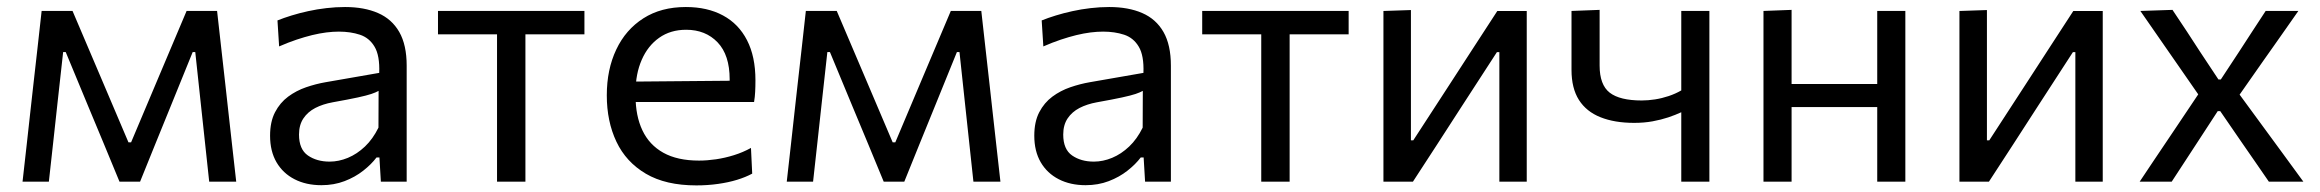

<svg xmlns="http://www.w3.org/2000/svg" viewBox="-20 -528 6742 558"><path d="M45.5 0Q51.7 -54.4 57.5 -106.7Q63.3 -159 69 -210.6L76.6 -278.7Q82.8 -332.9 88.9 -387.5Q94.9 -442.1 101 -496.2H190.8Q211.3 -448 232.2 -399Q253.2 -350.1 273.3 -302.5L353.3 -114.4H361L440.4 -302.5Q460.9 -351.3 481.5 -399.7Q502 -448.1 522.3 -496.2H610.9Q616.9 -443.1 623.1 -387.3Q629.4 -331.6 635.4 -278.1L643 -209.5Q648.5 -159.5 654.5 -106.6Q660.5 -53.6 666.5 0H588Q582 -57.1 575.6 -115.2Q569.3 -173.4 563.2 -230.3L547.5 -376.7H540L476.6 -220.6Q454.3 -165.6 431.8 -110.5Q409.3 -55.3 387.1 0H327.3Q304.5 -55.3 281.8 -110.1Q259.1 -164.8 236.4 -219L171 -376.7H163.5L147.5 -232Q141.1 -173.8 134.8 -115.9Q128.4 -57.9 122 0Z M914.1 10.2Q869.6 10.2 836 -7.1Q802.4 -24.3 783.6 -56.4Q764.9 -88.6 764.9 -133.6Q764.9 -174.1 779.3 -201.8Q793.8 -229.6 817.4 -247.1Q841 -264.6 869.5 -274.4Q898 -284.2 926.4 -289.1L1082.1 -316.2Q1084 -366.4 1068.6 -392.2Q1053.3 -418.1 1026 -427.1Q998.7 -436.1 964.9 -436.1Q947.9 -436.1 928.3 -433.7Q908.8 -431.2 887.2 -426Q865.7 -420.7 841.7 -412.7Q817.6 -404.6 791.2 -393.1L786.4 -468.6Q804.7 -476 827.4 -483Q850 -490 875.7 -495.6Q901.4 -501.3 928.6 -504.4Q955.7 -507.6 982.8 -507.6Q1038.5 -507.6 1078.6 -490.1Q1118.8 -472.7 1140.4 -435Q1161.9 -397.3 1161.9 -337.2Q1161.9 -313.8 1161.9 -278.3Q1161.9 -242.8 1161.9 -211V-146.6Q1161.9 -112.7 1161.9 -77.2Q1161.9 -41.8 1161.9 0H1086.9L1082.7 -70.4H1074.3Q1059.1 -50.3 1035.6 -31.9Q1012.2 -13.4 981.4 -1.6Q950.6 10.2 914.1 10.2ZM938 -58.3Q964.5 -58.3 991.1 -69.3Q1017.6 -80.3 1040.7 -102.2Q1063.8 -124.2 1079.9 -157.1L1080.3 -263.9Q1072.3 -259.4 1059.1 -254.9Q1046 -250.5 1019.9 -244.8Q993.7 -239.1 946.8 -230.7Q918.3 -225.5 896.3 -214.2Q874.4 -202.8 861.7 -183.8Q849 -164.7 849 -137Q849 -94 874.9 -76.1Q900.7 -58.3 938 -58.3Z M1424.5 0Q1424.5 -55.3 1424.5 -106.4Q1424.5 -157.6 1424.5 -218.8V-268.8Q1424.5 -311.4 1424.5 -346.6Q1424.5 -381.8 1424.5 -414.7Q1424.5 -447.5 1424.5 -483L1452.2 -428.3H1432.8Q1389.7 -428.3 1343.7 -428.3Q1297.7 -428.3 1252.9 -428.3V-496.2H1678.5V-428.3Q1633.9 -428.3 1587.9 -428.3Q1541.9 -428.3 1498.7 -428.3H1479.3L1507 -483Q1507 -447.5 1507 -414.7Q1507 -381.8 1507 -346.6Q1507 -311.4 1507 -268.8V-218.8Q1507 -157.6 1507 -106.4Q1507 -55.3 1507 0Z M2003.7 10.8Q1914.7 10.8 1857.1 -23.1Q1799.5 -57 1771.5 -116.1Q1743.5 -175.1 1743.5 -251Q1743.5 -326 1771 -384Q1798.4 -442 1849.9 -474.8Q1901.3 -507.6 1973.1 -507.6Q2035.8 -507.6 2081.2 -483.1Q2126.6 -458.7 2151 -411.2Q2175.5 -363.8 2175.5 -294.6Q2175.5 -276.1 2174.7 -261.3Q2174 -246.4 2171.5 -231.6L2099 -268.2Q2100 -275.8 2100.3 -283.1Q2100.6 -290.5 2100.6 -297.4Q2100.6 -368.1 2065.6 -404.8Q2030.6 -441.5 1974.1 -441.5Q1928.6 -441.5 1895.7 -418.2Q1862.8 -395 1845 -354.1Q1827.1 -313.2 1827.1 -260.6V-249Q1827.1 -191.1 1847.1 -149Q1867 -106.9 1907.8 -84.1Q1948.7 -61.3 2011.5 -61.3Q2035 -61.3 2061.1 -65.1Q2087.3 -69 2113.2 -77.1Q2139.2 -85.2 2162.5 -98.1L2166.1 -23.4Q2147.1 -13.1 2122 -5.4Q2096.9 2.3 2066.8 6.5Q2036.8 10.8 2003.7 10.8ZM1778.1 -231.6V-290.5L2120.8 -293.5L2171.5 -274.4V-231.6Z M2266.5 0Q2272.7 -54.4 2278.5 -106.7Q2284.3 -159 2290 -210.6L2297.6 -278.7Q2303.8 -332.9 2309.9 -387.5Q2315.9 -442.1 2322 -496.2H2411.8Q2432.3 -448 2453.2 -399Q2474.2 -350.1 2494.3 -302.5L2574.3 -114.4H2582L2661.4 -302.5Q2681.9 -351.3 2702.5 -399.7Q2723 -448.1 2743.3 -496.2H2831.9Q2837.9 -443.1 2844.1 -387.3Q2850.4 -331.6 2856.4 -278.1L2864 -209.5Q2869.5 -159.5 2875.5 -106.6Q2881.5 -53.6 2887.5 0H2809Q2803 -57.1 2796.6 -115.2Q2790.3 -173.4 2784.2 -230.3L2768.5 -376.7H2761L2697.6 -220.6Q2675.3 -165.6 2652.8 -110.5Q2630.3 -55.3 2608.1 0H2548.3Q2525.5 -55.3 2502.8 -110.1Q2480.1 -164.8 2457.4 -219L2392 -376.7H2384.5L2368.5 -232Q2362.1 -173.8 2355.8 -115.9Q2349.4 -57.9 2343 0Z M3135.1 10.2Q3090.6 10.2 3057 -7.1Q3023.4 -24.3 3004.6 -56.4Q2985.9 -88.6 2985.9 -133.6Q2985.9 -174.1 3000.3 -201.8Q3014.8 -229.6 3038.4 -247.1Q3062 -264.6 3090.5 -274.4Q3119 -284.2 3147.4 -289.1L3303.1 -316.2Q3305 -366.4 3289.6 -392.2Q3274.3 -418.1 3247 -427.1Q3219.7 -436.1 3185.9 -436.1Q3168.9 -436.1 3149.3 -433.7Q3129.8 -431.2 3108.2 -426Q3086.7 -420.7 3062.7 -412.7Q3038.6 -404.6 3012.2 -393.1L3007.4 -468.6Q3025.7 -476 3048.4 -483Q3071 -490 3096.7 -495.6Q3122.4 -501.3 3149.6 -504.4Q3176.7 -507.6 3203.8 -507.6Q3259.5 -507.6 3299.6 -490.1Q3339.8 -472.7 3361.4 -435Q3382.9 -397.3 3382.9 -337.2Q3382.9 -313.8 3382.9 -278.3Q3382.9 -242.8 3382.9 -211V-146.6Q3382.9 -112.7 3382.9 -77.2Q3382.9 -41.8 3382.9 0H3307.9L3303.7 -70.4H3295.3Q3280.1 -50.3 3256.6 -31.9Q3233.2 -13.4 3202.4 -1.6Q3171.6 10.2 3135.1 10.2ZM3159 -58.3Q3185.5 -58.3 3212.1 -69.3Q3238.6 -80.3 3261.7 -102.2Q3284.8 -124.2 3300.9 -157.1L3301.3 -263.9Q3293.3 -259.4 3280.1 -254.9Q3267 -250.5 3240.9 -244.8Q3214.7 -239.1 3167.8 -230.7Q3139.3 -225.5 3117.3 -214.2Q3095.4 -202.8 3082.7 -183.8Q3070 -164.7 3070 -137Q3070 -94 3095.9 -76.1Q3121.7 -58.3 3159 -58.3Z M3645.5 0Q3645.5 -55.3 3645.5 -106.4Q3645.5 -157.6 3645.5 -218.8V-268.8Q3645.5 -311.4 3645.5 -346.6Q3645.5 -381.8 3645.5 -414.7Q3645.5 -447.5 3645.5 -483L3673.2 -428.3H3653.8Q3610.7 -428.3 3564.7 -428.3Q3518.7 -428.3 3473.9 -428.3V-496.2H3899.5V-428.3Q3854.9 -428.3 3808.9 -428.3Q3762.9 -428.3 3719.7 -428.3H3700.3L3728 -483Q3728 -447.5 3728 -414.7Q3728 -381.8 3728 -346.6Q3728 -311.4 3728 -268.8V-218.8Q3728 -157.6 3728 -106.4Q3728 -55.3 3728 0Z M4000.6 0Q4000.6 -55.3 4000.6 -106.4Q4000.6 -157.5 4000.6 -218.9V-268.9Q4000.6 -313.3 4000.6 -351.1Q4000.6 -388.9 4000.6 -424.2Q4000.6 -459.5 4000.6 -496.1L4080.5 -498.8Q4080.5 -463.4 4080.5 -429Q4080.5 -394.7 4080.5 -357.8Q4080.5 -321 4080.5 -277.9V-120.1H4087.3L4194.1 -284.4Q4228.6 -337.6 4263.2 -390.9Q4297.7 -444.3 4331.6 -496.1H4417.1Q4417.1 -459.5 4417.1 -424.2Q4417.1 -388.9 4417.1 -351.1Q4417.1 -313.3 4417.1 -268.9V-218.9Q4417.1 -157.5 4417.1 -106.4Q4417.1 -55.3 4417.1 0H4337.5Q4337.5 -54.7 4337.5 -105.4Q4337.5 -156 4337.5 -216.5V-376.5H4330.4L4224.9 -213.8Q4190.2 -159.9 4155.5 -106.4Q4120.8 -52.8 4086.3 0Z M4866.2 0Q4866.2 -48.4 4866.2 -101.5Q4866.2 -154.5 4866.2 -201.8Q4849.5 -194 4828.4 -186.9Q4807.4 -179.9 4782.8 -175.4Q4758.1 -170.9 4729.4 -170.9Q4672.3 -170.9 4631.4 -187.3Q4590.4 -203.6 4568.8 -237.5Q4547.2 -271.5 4547.2 -324.9Q4547.2 -357.1 4547.2 -385.5Q4547.2 -413.9 4547.2 -441Q4547.2 -468.2 4547.2 -496.2L4628.9 -499.3Q4628.9 -459.9 4628.9 -420.5Q4628.9 -381.2 4628.9 -337.5Q4628.9 -281.5 4658.2 -258.7Q4687.6 -236 4751.3 -236Q4769.7 -236 4789.7 -239.1Q4809.8 -242.2 4829.5 -248.8Q4849.2 -255.4 4866.2 -265.2V-285.8Q4866.2 -326.7 4866.2 -361.5Q4866.2 -396.2 4866.2 -429Q4866.2 -461.7 4866.2 -496.2H4947.9Q4947.9 -459.5 4947.9 -424.2Q4947.9 -389 4947.9 -351.1Q4947.9 -313.3 4947.9 -268.8V-218.8Q4947.9 -157.6 4947.9 -106.4Q4947.9 -55.3 4947.9 0Z M5105.1 0Q5105.1 -55.3 5105.1 -106.4Q5105.1 -157.6 5105.1 -218.8V-268.8Q5105.1 -313.3 5105.1 -351.1Q5105.1 -389 5105.1 -424.2Q5105.1 -459.5 5105.1 -496.2L5186.8 -499.3Q5186.8 -462.5 5186.8 -426.6Q5186.8 -390.7 5186.8 -352.4Q5186.8 -314.1 5186.8 -268.8V-218.8Q5186.8 -157.6 5186.8 -106.4Q5186.8 -55.3 5186.8 0ZM5153.8 -216.8V-283.9H5472.3V-216.8ZM5435.7 0Q5435.7 -55.3 5435.7 -106.4Q5435.7 -157.6 5435.7 -218.8V-268.8Q5435.7 -313.3 5435.7 -351.1Q5435.7 -389 5435.7 -424.2Q5435.7 -459.5 5435.7 -496.2H5517.4Q5517.4 -459.5 5517.4 -424.2Q5517.4 -389 5517.4 -351.1Q5517.4 -313.3 5517.4 -268.8V-218.8Q5517.4 -157.6 5517.4 -106.4Q5517.4 -55.3 5517.4 0Z M5674.6 0Q5674.6 -55.3 5674.6 -106.4Q5674.6 -157.5 5674.6 -218.9V-268.9Q5674.6 -313.3 5674.6 -351.1Q5674.6 -388.9 5674.6 -424.2Q5674.6 -459.5 5674.6 -496.1L5754.5 -498.8Q5754.5 -463.4 5754.5 -429Q5754.5 -394.7 5754.5 -357.8Q5754.5 -321 5754.5 -277.9V-120.1H5761.3L5868.1 -284.4Q5902.6 -337.6 5937.2 -390.9Q5971.7 -444.3 6005.6 -496.1H6091.1Q6091.1 -459.5 6091.1 -424.2Q6091.1 -388.9 6091.1 -351.1Q6091.1 -313.3 6091.1 -268.9V-218.9Q6091.1 -157.5 6091.1 -106.4Q6091.1 -55.3 6091.1 0H6011.5Q6011.5 -54.7 6011.5 -105.4Q6011.5 -156 6011.5 -216.5V-376.5H6004.4L5898.9 -213.8Q5864.2 -159.9 5829.5 -106.4Q5794.8 -52.8 5760.3 0Z M6198.4 0Q6220.8 -33.8 6237.6 -58.7Q6254.3 -83.6 6269.2 -105.7Q6284.1 -127.9 6301.1 -153.1L6376.2 -265.1L6377 -241.7L6303.4 -347.8Q6285.9 -373.2 6270.6 -395Q6255.3 -416.9 6238.7 -441Q6222.1 -465.1 6200.4 -496.2L6293.8 -499.3Q6317.3 -464.6 6335.6 -436.5Q6353.8 -408.4 6374.4 -376.9L6427.3 -297.1H6434.3L6487 -377.2Q6507 -408.4 6525 -435.7Q6542.9 -463 6564.6 -496.2H6659.6Q6636.9 -463.8 6620.7 -440.7Q6604.5 -417.6 6590 -397Q6575.5 -376.4 6557.8 -351.4L6483 -244.6L6478.9 -266.6L6562.7 -152.3Q6589 -116.2 6613.9 -82.5Q6638.7 -48.7 6674.2 0H6573.9Q6551.5 -32.3 6533.5 -58.6Q6515.4 -84.8 6493 -117.1L6432.5 -205.1H6425.3L6370.5 -121Q6349 -87.9 6331.2 -60.8Q6313.5 -33.7 6291.5 0Z"/></svg>

Font: Commissioner Thin
Style: Regular
Weight: 100
Designer: Kostas Bartsokas
Foundry: Kostas Bartsokas
Version: Version 1.001;gftools[0.9.23]